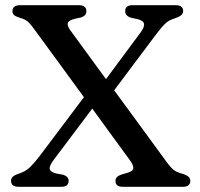

<svg xmlns="http://www.w3.org/2000/svg" viewBox="-20 -720 769 740"><path d="M616.5 -103.5Q630.5 -84 639.8 -74Q649 -64 659.5 -58.8Q670 -53.5 688.5 -48.5Q713.5 -40 713.5 -23Q713.5 0 684 0H454Q425 0 425 -22.5Q425 -33 432.5 -39.2Q440 -45.5 461 -51Q492.5 -58.5 493.8 -71Q495 -83.5 479.5 -104L335.5 -301.5L186 -102.5Q168.5 -79 172 -67.5Q175.5 -56 198.5 -51L223.5 -46.5Q244.5 -39.5 244.5 -23Q244.5 0 216 0H52Q22.5 0 22.5 -23.5Q22.5 -31.5 28.5 -38Q34.5 -44.5 52 -50.5Q79 -59 96.2 -76.2Q113.5 -93.5 132 -117.5L303.5 -345.5L117.5 -600Q100 -624.5 89.2 -635Q78.5 -645.5 56 -651.5Q39 -657 33.5 -662.5Q28 -668 28 -677Q28 -700 58 -700H284Q313 -700 313 -677Q313 -659.5 293 -653L270.5 -648Q246 -642.5 241.8 -632.2Q237.5 -622 250.5 -604L388.5 -415L521.5 -594.5Q537.5 -616 535 -628.5Q532.5 -641 509 -646.5L483.5 -652Q462.5 -659.5 462.5 -677Q462.5 -700 491 -700H656.5Q686 -700 686 -677.5Q686 -668 678 -661.2Q670 -654.5 650.5 -648Q630.5 -642.5 616 -628.2Q601.5 -614 575.5 -579.5L420 -372Z"/></svg>

Font: Fraunces 9pt S050
Style: Regular
Weight: 400
Version: Version 1.000; ttfautohint (v1.8.3)